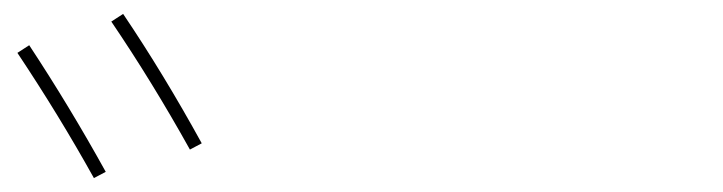

<svg xmlns="http://www.w3.org/2000/svg" viewBox="-20 -875 1040 276"><path d="M5 -799 22 -810Q80 -722 132 -628L115 -619Q65 -709 5 -799ZM140 -844 157 -855Q215 -769 270 -669L253 -660Q199 -757 140 -844Z"/></svg>

Font: Mplus 1p Thin
Style: Regular
Weight: 250
Version: Version 1.061